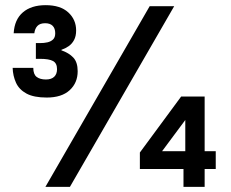

<svg xmlns="http://www.w3.org/2000/svg" viewBox="-20 -724 894 744"><path d="M161 -346Q111 -346 82.5 -361.5Q54 -377 42 -403.5Q30 -430 29 -461H109Q109 -436 122 -426Q135 -416 158 -416Q179 -416 190 -426.5Q201 -437 201 -456Q201 -479 185.5 -487.5Q170 -496 135 -496H119V-557H135Q151 -557 164 -560Q177 -563 185.5 -571Q194 -579 194 -595Q194 -614 184 -624Q174 -634 155 -634Q135 -634 125 -623.5Q115 -613 113 -595H33Q36 -648 68.5 -676Q101 -704 157 -704Q214 -704 244.5 -676Q275 -648 275 -606Q275 -584 267 -569Q259 -554 246 -545Q233 -536 218 -531V-529Q247 -519 264 -501Q281 -483 281 -448Q281 -403 250 -374.5Q219 -346 161 -346ZM156 0 560 -700H655L251 0ZM691 0V-69H522V-133L682 -350H773V-138H816V-69H773V0ZM608 -138H698V-259Z"/></svg>

Font: Envelope Sans Variable
Style: Regular
Weight: 500
Designer: Andreas Rasmussen / Norman Anderson
Foundry: mail.de GmbH
Version: Version 1.150